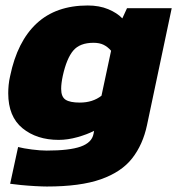

<svg xmlns="http://www.w3.org/2000/svg" viewBox="-20 -504 647 700"><path d="M151 176Q135 176 108 174.5Q81 173 55.5 170.5Q30 168 17 166L46 32Q65 37 96 41Q127 45 150 45Q233 45 274 30.5Q315 16 321 -16L323 -27Q298 -14 262.5 -4Q227 6 194 6Q114 6 62 -36.5Q10 -79 10 -164Q10 -178 11.5 -194Q13 -210 17 -227Q43 -353 113.5 -418.5Q184 -484 300 -484Q342 -484 374.5 -470.5Q407 -457 426 -437L443 -474H606L516 -48Q501 23 462 73Q423 123 348 149.5Q273 176 151 176ZM271 -130Q318 -130 350 -155L385 -319Q373 -333 358 -340.5Q343 -348 321 -348Q271 -348 247 -319.5Q223 -291 209 -228Q203 -200 203 -180Q203 -151 219 -140.5Q235 -130 271 -130Z"/></svg>

Font: Kanit
Style: Bold Italic
Weight: 700
Italic angle: -12°
Designer: Katatrad Team
Foundry: CadsonDemak
Version: Version 2.000; ttfautohint (v1.8.3)